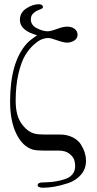

<svg xmlns="http://www.w3.org/2000/svg" viewBox="-20 -713 457 909"><path d="M27.8 -231.9Q27.8 -418 106 -505.9Q120.1 -522 155.8 -545.9Q73.7 -568.8 74.2 -619.1Q74.2 -653.3 104.5 -673.1Q134.8 -692.9 163.1 -692.9Q175.3 -692.9 180.2 -687.5Q185.1 -682.1 182.1 -675.8Q180.2 -671.9 165 -666.5Q149.9 -661.1 137.9 -650.1Q126 -639.2 126 -621.1Q126 -594.2 154.1 -579.6Q182.1 -564.9 206.1 -564.9Q220.2 -564.9 249.5 -575.9Q278.8 -586.9 297.9 -586.9Q318.8 -586.9 333 -576.4Q347.2 -565.9 347.2 -548.8Q347.2 -530.8 331.5 -521Q315.9 -511.2 297.9 -511.2Q280.8 -511.2 250.5 -522.2Q220.2 -533.2 207 -533.2Q194.8 -533.2 178.5 -527.1Q162.1 -521 139.6 -501Q117.2 -481 98.6 -450Q80.1 -418.9 67.1 -363Q54.2 -307.1 54.2 -235.8Q54.2 -167 81.1 -128.9Q107.9 -90.8 141.1 -81.1Q158.2 -76.2 186 -76.2H261.2Q298.3 -76.2 324.7 -62.5Q351.1 -48.8 363.5 -28.3Q376 -7.8 381.6 11Q387.2 29.8 387.2 47.9Q387.2 86.9 363 114.5Q338.9 142.1 302.5 154.1Q266.1 166 237.1 170.9Q208 175.8 184.1 175.8Q158.2 175.8 158.2 163.1Q158.2 153.3 175.8 150.9Q178.7 150.9 202.9 149.9Q227.1 148.9 246.1 145.5Q265.1 142.1 287.6 135Q310.1 127.9 323 112.1Q335.9 96.2 335.9 73.2Q335.9 59.1 331.5 44.4Q327.1 29.8 308.6 14.9Q290 0 258.8 0H187Q151.9 0 134.8 -4.9Q85.9 -20 56.9 -80.6Q27.8 -141.1 27.8 -231.9Z"/></svg>

Font: CMU Serif Upright Italic
Style: UprightItalic
Weight: 500
Version: Version 0.7.0